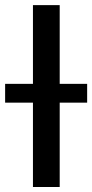

<svg xmlns="http://www.w3.org/2000/svg" viewBox="-62 -748 368 768"><path d="M176.8 -727.5V0H69.8V-727.5ZM-41.5 -337.4V-412.6H286.6V-337.4Z"/></svg>

Font: Inter 17pt Medium
Style: Regular
Weight: 500
Version: Version 4.001;git-66647c0bb